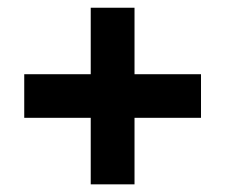

<svg xmlns="http://www.w3.org/2000/svg" viewBox="-20 -545 585 499"><path d="M43 -238.8V-352.1H215.8V-524.9H329.6V-352.1H502.4V-238.8H329.6V-65.9H215.8V-238.8Z"/></svg>

Font: Ebtekar Inline 2
Style: Inline-2
Weight: 500
Designer: Arman Khorramak
Foundry: Arman Khorramak
Version: Version 2.000